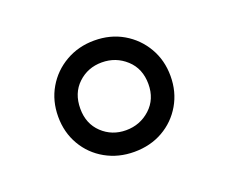

<svg xmlns="http://www.w3.org/2000/svg" viewBox="-65 -856 613 514"><g transform="rotate(-20 241.0 -598.5)"><path d="M241 -440Q196 -440 159.5 -460.5Q123 -481 102 -517Q81 -553 81 -598Q81 -643 102 -679Q123 -715 159.5 -736Q196 -757 241 -757Q287 -757 323 -736Q359 -715 380 -679Q401 -643 401 -598Q401 -553 380 -517Q359 -481 323 -460.5Q287 -440 241 -440ZM240 -502Q280 -502 309 -528.5Q338 -555 338 -598Q338 -642 309 -668.5Q280 -695 240 -695Q200 -695 172 -668.5Q144 -642 144 -598Q144 -555 172 -528.5Q200 -502 240 -502Z"/></g></svg>

Font: Pitagon Sans Text
Style: Regular
Weight: 400
Designer: Travis Tran
Foundry: Pitagon
Version: Version 1.001; ttfautohint (v1.8.4.7-5d5b);gftools[0.9.26]